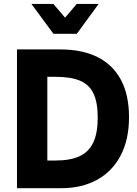

<svg xmlns="http://www.w3.org/2000/svg" viewBox="-20 -986 718 1006"><path d="M191 0 190.5 -145H272Q348.5 -145 397 -167.5Q445.5 -190 468.8 -239.5Q492 -289 492 -370Q492 -450 469.5 -496.8Q447 -543.5 398.5 -563.5Q350 -583.5 271.5 -583.5H187V-727H296Q411.5 -727 491.8 -686.5Q572 -646 614 -567Q656 -488 656 -372Q656 -255 612.5 -171.8Q569 -88.5 489.2 -44.2Q409.5 0 300.5 0ZM69 0V-727H228V0ZM260 -809 144.5 -965.5H259.5L321 -893.5L382 -965.5H497L382.5 -809Z"/></svg>

Font: Spline Sans
Style: Regular
Weight: 400
Designer: Eben Sorkin, Mirko Velimirovic
Foundry: Sorkin Type
Version: Version 1.001